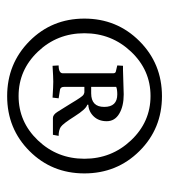

<svg xmlns="http://www.w3.org/2000/svg" viewBox="12 -718 473 537"><g transform="rotate(90 248.5 -449.5)"><path d="M223 -468H241Q279 -468 279 -504.5Q279 -541 244 -541Q230 -541 223 -538ZM163 -377Q185 -377 185 -389V-529Q185 -536 180 -537L163 -541L164 -557Q168 -557 176 -557L244 -559Q277 -559 298 -546.5Q319 -534 319 -511.5Q319 -489 305.5 -475Q292 -461 273 -460V-457Q285 -454 305.5 -421.5Q326 -389 335 -383Q344 -377 360 -377L357 -361H310Q301 -361 293 -373.5Q285 -386 280.5 -393.5Q276 -401 269 -412Q250 -444 245 -446.5Q240 -449 238 -449H223V-392Q223 -383 230 -381L255 -377L253 -360Q221 -362 208.5 -362Q196 -362 164 -360ZM95 -295.5Q32 -358 32 -449Q32 -540 95 -603Q158 -666 249 -666Q340 -666 402.5 -603Q465 -540 465 -449Q465 -358 402.5 -295.5Q340 -233 249 -233Q158 -233 95 -295.5ZM124.5 -579.5Q73 -525 73 -449Q73 -373 124.5 -319Q176 -265 248.5 -265Q321 -265 372.5 -319Q424 -373 424 -449Q424 -525 372.5 -579.5Q321 -634 248.5 -634Q176 -634 124.5 -579.5Z"/></g></svg>

Font: Buenard
Style: Regular
Weight: 400
Designer: Gustavo Ibarra
Foundry: FontFuror
Version: Version 1.001 2011